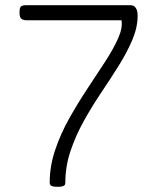

<svg xmlns="http://www.w3.org/2000/svg" viewBox="-20 -707 604 738"><path d="M201 11Q190 11 183.5 9.5Q177 8 174 4.5Q171 1 171 -5Q171 -68 192 -130.5Q213 -193 246.5 -252.5Q280 -312 316.5 -367Q353 -422 384.5 -470.5Q416 -519 434 -559.5Q452 -600 447 -629H84Q73 -629 66.5 -632Q60 -635 57.5 -641.5Q55 -648 55 -659Q55 -670 57 -676Q59 -682 64.5 -684.5Q70 -687 78 -687H480Q491 -687 497 -682Q503 -677 506 -668.5Q509 -660 509 -647Q509 -602 489 -554.5Q469 -507 437.5 -456.5Q406 -406 370 -352.5Q334 -299 302.5 -242.5Q271 -186 251 -126.5Q231 -67 231 -3Q231 2 228 5Q225 8 218.5 9.5Q212 11 201 11Z"/></svg>

Font: Fredoka Light Light
Style: Regular
Weight: 300
Version: Version 2.001